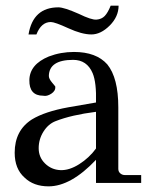

<svg xmlns="http://www.w3.org/2000/svg" viewBox="-20 -648 540 680"><path d="M480 -28V0H320V-82Q231 12 152 12Q99 12 67 -19Q32 -50 32 -107Q32 -186 93 -225Q139 -253 222 -268L320 -285Q322 -356 308 -389Q288 -436 239 -436Q154 -436 153 -379Q153 -369 164.5 -355.5Q176 -342 176 -341Q177 -326 161.5 -316Q146 -306 133 -309Q83 -309 84 -364.5Q85 -420 153 -448Q195 -464 242 -464Q321 -464 360 -420Q399 -372 399 -268V-50Q399 -40 406 -34Q413 -28 422 -28ZM320 -122V-252Q233 -241 177 -219Q151 -209 134 -182Q117 -155 117 -123Q117 -91 139.5 -69Q162 -47 193.5 -45.5Q225 -44 260.5 -66.5Q296 -89 320 -122ZM372 -628H400Q400 -589 368.5 -557.5Q337 -526 303.5 -526Q270 -526 222 -548Q174 -570 160 -570Q126 -570 109 -526H81Q97 -622 187 -622Q207 -622 259 -599Q304 -577 322 -578.5Q340 -580 351 -591.5Q362 -603 372 -628Z"/></svg>

Font: GFS Didot
Style: Regular
Weight: 400
Designer: Takis Katsoulidis and George D. Matthiopoulos
Foundry: Takis Katsoulidis and George D. Matthiopoulos
Version: Version 1.0